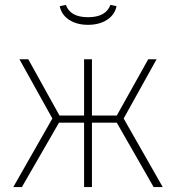

<svg xmlns="http://www.w3.org/2000/svg" viewBox="-20 -761 716 781"><path d="M223 -736 248 -741Q266 -691 338 -691Q411 -691 429 -741L454 -736Q447 -701 415.5 -680.5Q384 -660 338 -660Q292 -660 261 -680.5Q230 -701 223 -736ZM617 -520 483 -279 642 0H605L455 -262H354V0H322V-262H220L69 0H34L193 -279L59 -520H95L222 -291H322V-520H354V-291H455L583 -520Z"/></svg>

Font: Fira Sans UltraLight
Style: Regular
Weight: 200
Designer: Carrois Corporate & Edenspiekermann AG
Foundry: Carrois Corporate GbR & Edenspiekermann AG
Version: Version 4.106;PS 004.106;hotconv 1.0.70;makeotf.lib2.5.58329